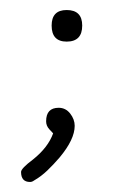

<svg xmlns="http://www.w3.org/2000/svg" viewBox="-20 -281 272 383"><path d="M113 -198Q83 -198 83 -230Q83 -261 113 -261Q144 -261 144 -230Q144 -198 113 -198ZM40 82Q22 82 22 62Q22 55 46 37Q76 13 86 -15Q85 -16 78.5 -23Q72 -30 72 -39Q72 -66 97 -66Q111 -66 120 -54.5Q129 -43 129 -30Q129 -3 99 33Q87 47 74.5 59Q62 71 48 79Q44 82 40 82Z"/></svg>

Font: Send Flowers
Style: Regular
Weight: 400
Designer: Robert E. Leuschke
Foundry: Robert E. Leuschke
Version: Version 1.010; ttfautohint (v1.8.4.7-5d5b)